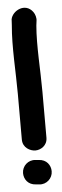

<svg xmlns="http://www.w3.org/2000/svg" viewBox="-48 -664 215 669"><g transform="rotate(-5 59.0 -329.0)"><path d="M51 -21 62 -20C87 -17 109 -37 109 -62C109 -83 95 -104 67 -105L56 -106C31 -109 9 -89 9 -64C9 -43 23 -22 51 -21ZM101 -341C101 -415 94 -503 100 -572L102 -588C104 -598 100 -612 94 -620C68 -656 21 -631 16 -601V-599L15 -581C8 -507 15 -414 15 -341V-181C15 -152 41 -139 59 -139C77 -139 101 -152 101 -180Z"/></g></svg>

Font: Stray Cat
Style: BlkExt
Weight: 900
Version: Version 1.0